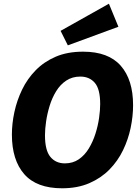

<svg xmlns="http://www.w3.org/2000/svg" viewBox="-20 -999 753 1033"><path d="M314 14Q177 14 110.5 -62Q44 -138 44 -275Q44 -334 57.5 -396.5Q71 -459 99 -517Q127 -575 172 -621Q217 -667 280 -694Q343 -721 427 -721Q563 -721 629.5 -645.5Q696 -570 696 -433Q696 -374 683 -311.5Q670 -249 642 -191Q614 -133 569 -87Q524 -41 460.5 -13.5Q397 14 314 14ZM329 -120Q372 -120 404 -142Q436 -164 458 -200.5Q480 -237 493.5 -279.5Q507 -322 513 -364Q519 -406 519 -439Q519 -520 490 -553.5Q461 -587 412 -587Q369 -587 336.5 -565.5Q304 -544 282 -508Q260 -472 247 -429.5Q234 -387 228 -345.5Q222 -304 222 -271Q222 -190 251 -155Q280 -120 329 -120ZM345 -755 306 -833 566 -979 617 -855Z"/></svg>

Font: Bitter ExtraBold
Style: Italic
Weight: 800
Italic angle: -9°
Designer: Sol Matas, and Bitter project Authors
Foundry: Sol Matas
Version: Version 2.001